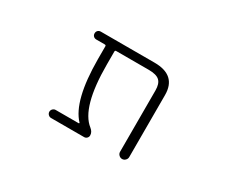

<svg xmlns="http://www.w3.org/2000/svg" viewBox="-91 -787 1182 1008"><g transform="rotate(30 500.0 -283.5)"><path d="M736.3 -48.8Q736.3 -38.1 728 -29.8Q719.7 -21.5 708.5 -21.5Q697.3 -21.5 689 -29.8Q680.7 -38.1 680.7 -48.8V-420.9Q680.7 -461.9 661.6 -479.5Q642.6 -497.1 595.7 -497.1H399.4Q391.6 -497.1 391.6 -490.2V-411.1Q391.6 -151.4 482.4 -81.1Q502 -65.4 502 -44.9Q502 -35.2 495.1 -28.3Q488.3 -21.5 478.5 -21.5H278.3Q268.6 -21.5 261.2 -28.8Q253.9 -36.1 253.9 -45.9Q253.9 -55.7 261.2 -63Q268.6 -70.3 278.3 -70.3H417Q419.9 -70.3 420.4 -72.3Q420.9 -74.2 419.9 -75.2Q337.9 -161.1 336.9 -411.1V-490.2Q336.9 -497.1 329.1 -497.1H278.3Q267.6 -497.1 260.7 -503.9Q253.9 -510.7 253.9 -521Q253.9 -531.2 260.7 -538.1Q267.6 -544.9 278.3 -544.9H603.5Q736.3 -544.9 736.3 -424.8Z"/></g></svg>

Font: Rounded-X Mgen+ 2m light
Style: Regular
Weight: 200
Designer: [Source Han Sans]
Ryoko NISHIZUKA  (kana & ideographs); Paul D. Hunt (Latin, Greek & Cyrillic); Wenlong ZHANG  (bopomofo
Version: Version 1.059.20150602